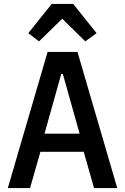

<svg xmlns="http://www.w3.org/2000/svg" viewBox="-20 -964 640 984"><path d="M581 0 377 -698H224L20 0H134L187 -186H409L462 0ZM388 -279H208L294 -585H302ZM245 -944 125 -794 180 -752 299 -868 417 -752 475 -794 355 -944Z"/></svg>

Font: IBM Plex Mono Medm
Style: Regular
Weight: 500
Monospace: yes
Designer: Mike Abbink, Paul van der Laan, Pieter van Rosmalen
Foundry: Bold Monday
Version: Version 2.004